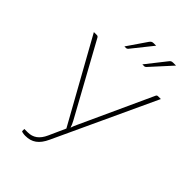

<svg xmlns="http://www.w3.org/2000/svg" viewBox="-263 -1007 1116 1116"><g transform="rotate(45 295.0 -449.0)"><path d="M164 -19Q196 -19 220 -36.2Q244 -53.5 260.5 -90L307 -193.5L23.5 -703H48.5Q56 -703 60.5 -695.5L303 -254.5Q308.5 -244.5 313 -234.2Q317.5 -224 320.5 -214Q326.5 -233.5 337 -255L539 -695.5Q542.5 -703 551 -703H574L284.5 -79.5Q274 -56.5 262 -40.5Q250 -24.5 235.8 -14.2Q221.5 -4 204.8 0.8Q188 5.5 168 5.5Q163 5.5 157.2 5Q151.5 4.5 146.8 3.5Q142 2.5 139 1.2Q136 0 136 -2V-19ZM335.5 -903 233.5 -775.5Q228 -769.5 221.5 -769.5H208L290.5 -890Q296 -897 301.2 -900Q306.5 -903 316.5 -903ZM499 -903 383 -775.5Q379.5 -772.5 377 -771Q374.5 -769.5 370.5 -769.5H355.5L450.5 -890Q456 -897.5 461.2 -900.2Q466.5 -903 476.5 -903Z"/></g></svg>

Font: Lato Thin
Style: Regular
Weight: 200
Designer: Lukasz Dziedzic
Foundry: tyPoland Lukasz Dziedzic
Version: Version 2.007; 2014-02-27